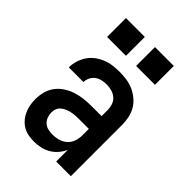

<svg xmlns="http://www.w3.org/2000/svg" viewBox="-218 -831 936 936"><g transform="rotate(45 250.0 -363.5)"><path d="M193 8Q174 8 154.5 4.5Q135 1 118 -9Q101 -19 88 -34Q75 -49 67 -67Q59 -85 55.5 -104Q52 -123 52 -143Q52 -169 58.5 -194.5Q65 -220 81 -241Q97 -262 119 -276.5Q141 -291 166 -299Q191 -307 217 -310Q243 -313 269 -313H339V-354Q339 -372 333.5 -389Q328 -406 314.5 -418Q301 -430 283.5 -435Q266 -440 249 -440Q232 -440 216 -436.5Q200 -433 187 -423.5Q174 -414 166.5 -399Q159 -384 159 -368Q159 -368 159 -368Q159 -368 159 -368H58Q58 -368 58 -368Q58 -368 58 -368Q58 -391 65 -414Q72 -437 85 -456.5Q98 -476 116.5 -490Q135 -504 157 -513Q179 -522 202 -525Q225 -528 249 -528Q273 -528 297.5 -524.5Q322 -521 344.5 -511Q367 -501 386 -485Q405 -469 417.5 -448Q430 -427 435 -402.5Q440 -378 440 -354V0H339V-81Q330 -60 315 -42.5Q300 -25 280.5 -13.5Q261 -2 238.5 3Q216 8 193 8ZM233 -80Q254 -80 274.5 -86Q295 -92 310 -105.5Q325 -119 332 -139Q339 -159 339 -180V-225H269Q256 -225 243 -224Q230 -223 217.5 -220Q205 -217 193.5 -212Q182 -207 172 -198.5Q162 -190 157.5 -178Q153 -166 153 -153Q153 -137 158.5 -122.5Q164 -108 175.5 -97.5Q187 -87 202.5 -83.5Q218 -80 233 -80ZM415 -605H285V-735H415ZM215 -605H85V-735H215Z"/></g></svg>

Font: Iosevka SS04 Semibold
Style: Regular
Weight: 600
Monospace: yes
Designer: Belleve Invis
Foundry: Belleve Invis
Version: Version 19.0.0; ttfautohint (v1.8.4)